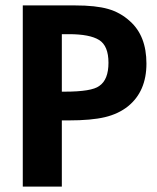

<svg xmlns="http://www.w3.org/2000/svg" viewBox="-20 -688 580 708"><path d="M459 -610Q520 -556 520 -453.5Q520 -351 452 -296Q417 -268 367 -256Q317 -244 233 -244H208V0H64V-668H257Q333 -668 378.5 -655Q424 -642 459 -610ZM346 -371Q380 -394 380 -456.5Q380 -519 345.5 -540.5Q311 -562 234 -562H208V-350H219Q318 -350 346 -371Z"/></svg>

Font: Rambla
Style: Bold
Weight: 700
Designer: Martin Sommaruga
Foundry: Martin Sommaruga
Version: Version 1.001